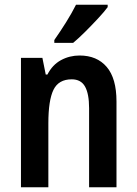

<svg xmlns="http://www.w3.org/2000/svg" viewBox="-20 -786 574 806"><path d="M314 -553Q387 -553 428 -505Q469 -457 469 -360V0H354V-332Q354 -392 337 -422.5Q320 -453 281 -453Q226 -453 204.5 -409Q183 -365 183 -268V0H68V-543H158L172 -473H179Q200 -514 236 -533.5Q272 -553 314 -553ZM432 -756Q418 -737 392.5 -709.5Q367 -682 338.5 -653.5Q310 -625 287 -606H208V-618Q234 -655 258 -693.5Q282 -732 299 -766H432Z"/></svg>

Font: Noto Sans Gujarati Condensed SemiBold
Style: Regular
Weight: 600
Width: 3
Designer: Jelle Bosma - Monotype Design Team, Universal Thirst
Foundry: Monotype Imaging Inc.
Version: Version 2.106; ttfautohint (v1.8.4.7-5d5b)